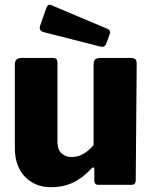

<svg xmlns="http://www.w3.org/2000/svg" viewBox="-20 -772 637 802"><path d="M371 -166V-504Q371 -518 378 -524Q385 -530 401 -530H527Q540 -530 545.5 -524.5Q551 -519 551 -506L547 -20Q547 0 530 0H391Q374 0 374 -18V-65Q374 -71 370.5 -72.5Q367 -74 363 -69Q325 -28 284 -9Q243 10 194 10Q126 10 84 -34Q42 -78 42 -154V-503Q42 -530 70 -530H199Q211 -530 215.5 -525Q220 -520 220 -506V-176Q220 -148 236.5 -132Q253 -116 280 -116Q305 -116 328.5 -129.5Q352 -143 371 -166ZM193 -751 430 -651Q440 -646 440 -637L438 -629L424 -590Q418 -576 408 -576Q405 -576 397 -578L165 -637Q146 -641 146 -656Q146 -662 148 -666L174 -740Q177 -748 182 -751Q187 -754 193 -751Z"/></svg>

Font: Libre Franklin ExtraBold
Style: Regular
Weight: 800
Designer: Pablo Impallari, Rodrigo Fuenzalida
Foundry: Impallari Type
Version: Version 1.002; ttfautohint (v1.5)